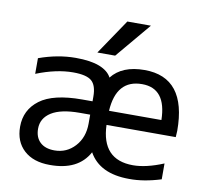

<svg xmlns="http://www.w3.org/2000/svg" viewBox="-83 -850 1032 955"><g transform="rotate(10 432.5 -373.0)"><path d="M471.7 -304.7H736.3Q733.4 -463.9 611.3 -463.9Q481.4 -463.9 471.7 -304.7ZM603.5 -757.8 454.1 -580.1H364.3L484.4 -757.8ZM382.8 -269.5H330.1Q235.4 -269.5 187.5 -239.3Q139.6 -209 139.6 -156.2Q139.6 -112.3 165.5 -87.9Q191.4 -63.5 238.3 -63.5Q299.8 -63.5 341.3 -108.9Q382.8 -154.3 382.8 -224.6V-260.7ZM611.3 -535.2Q823.2 -535.2 823.2 -265.6Q823.2 -256.8 821.3 -233.4H471.7Q477.5 -58.6 635.7 -58.6Q702.1 -58.6 789.1 -94.7V-14.6Q702.1 12.7 628.9 11.7Q479.5 11.7 424.8 -86.9Q371.1 12.7 227.5 11.7Q144.5 11.7 97.2 -31.7Q49.8 -75.2 49.8 -150.4Q49.8 -235.4 117.2 -286.1Q184.6 -336.9 330.1 -336.9H382.8V-360.4Q382.8 -417 356.9 -439.5Q331.1 -461.9 263.7 -461.9Q178.7 -461.9 78.1 -421.9V-501Q172.9 -535.2 263.7 -535.2Q338.9 -535.2 383.8 -517.6Q428.7 -500 445.3 -467.8Q498 -535.2 611.3 -535.2Z"/></g></svg>

Font: irohakakuC Regular
Style: Regular
Weight: 400
Designer: [Source Han Sans]
Ryoko NISHIZUKA Ë•øÂ°öÊ∂ºÂ≠ê (kana & ideographs); Paul D. Hunt (Latin, Greek & Cyrillic); Wenlong ZHAN
Version: Version 1.001.20160904